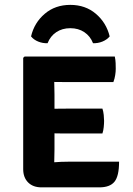

<svg xmlns="http://www.w3.org/2000/svg" viewBox="-20 -786 560 807"><path d="M480.5 -106.5Q480.5 -46 461.2 -22.2Q442 1.5 397.5 1.5H154.5Q119 1.5 98.2 -19.2Q77.5 -40 77.5 -75V-543L83.5 -548.5H462.5Q465.5 -534 466 -521Q466.5 -508 466.5 -496.5Q466.5 -485 464.2 -470.2Q462 -455.5 456.5 -441H268.5Q258.5 -441 242 -441.2Q225.5 -441.5 208 -441.5Q208 -428 208.5 -416.2Q209 -404.5 209 -389V-329Q245.5 -329.5 268.5 -329.5H410.5Q414.5 -317.5 416 -302.8Q417.5 -288 417.5 -278Q417.5 -266.5 416 -251.8Q414.5 -237 410.5 -225H268.5Q259 -225 242.5 -225Q226 -225 209 -225.5V-157.5Q209 -142 208.5 -130.5Q208 -119 208 -104.5V-104Q223 -105 237.5 -105.8Q252 -106.5 272.5 -106.5ZM441 -633Q429.5 -619 410.2 -611.2Q391 -603.5 371 -604.5Q359.5 -634 334.5 -650.8Q309.5 -667.5 275.5 -667.5Q241.5 -667.5 216.5 -650.8Q191.5 -634 180 -604.5Q160 -603.5 140.8 -611.2Q121.5 -619 110.5 -633Q124 -690.5 168 -728Q212 -765.5 275.5 -765.5Q339 -765.5 383 -728Q427 -690.5 441 -633Z"/></svg>

Font: Signika SC SemiBold
Style: Regular
Weight: 600
Designer: Anna Giedryś
Foundry: Anna Giedryś
Version: Version 2.000; ttfautohint (v1.8.3) -l 8 -r 50 -G 200 -x 9 -